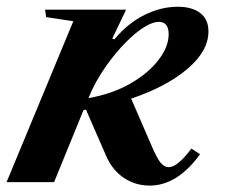

<svg xmlns="http://www.w3.org/2000/svg" viewBox="-34 -554 685 584"><path d="M421 10.5Q378 10.5 343 -12.8Q308 -36 289 -79.5L227.5 -220.5L220 -219L130.5 0H-14L189 -489.5L106.5 -502L103 -524.5H349.5L307.5 -436.5L314 -434.5Q355.5 -484 406 -508.8Q456.5 -533.5 506 -533.5Q550.5 -533.5 575.2 -514.2Q600 -495 600 -458.5Q600 -399 536.5 -344.8Q473 -290.5 365 -254L426 -113Q444 -71 455.2 -58.2Q466.5 -45.5 479 -45.5Q506 -45.5 548 -102L574.5 -85Q505.5 10.5 421 10.5ZM235 -255.5Q308 -268.5 362.8 -300Q417.5 -331.5 448.2 -371.8Q479 -412 479 -450Q479 -487.5 449 -487.5Q430.5 -487.5 405 -471.8Q379.5 -456 353 -429.5Q318.5 -396 286.2 -349.5Q254 -303 235 -255.5Z"/></svg>

Font: Libre Caslon Text Bold
Style: Italic
Weight: 700
Italic angle: -22.583°
Designer: Pablo Impallari, Rodrigo Fuenzalida, Katja Schimmel
Foundry: Pablo Impallari, Rodrigo Fuenzalida
Version: Version 2.000